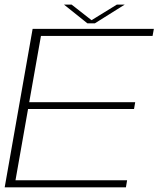

<svg xmlns="http://www.w3.org/2000/svg" viewBox="-21 -798 690 818"><path d="M-1 0 118 -675H634.5L629 -645H153.5L103.5 -362.5H555L550 -333.5H98.5L45 -30H520.5L515.5 0ZM351.5 -698.5 251.5 -778.5H284L369 -712L477 -778.5H510.5L383 -698.5Z"/></svg>

Font: Anybody ExtraExpanded ExtraLight
Style: Italic
Weight: 200
Width: 8
Italic angle: -10°
Designer: Tyler Finck
Foundry: Etcetera Type Company
Version: Version 1.010; ttfautohint (v1.8.3) -l 8 -r 50 -G 200 -x 14 